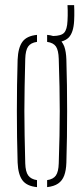

<svg xmlns="http://www.w3.org/2000/svg" viewBox="-20 -744 336 768"><path d="M168.5 4.5V-23.5Q193 -27 203.5 -42Q214 -57 215 -90.5Q217 -151.5 218 -202Q219 -252.5 219 -299.8Q219 -347 218 -397.2Q217 -447.5 215 -508.5Q214 -543 203.8 -558Q193.5 -573 168.5 -576.5V-604.5Q181.5 -603.5 192.5 -600Q225 -600.5 236.5 -613Q248.5 -626 250 -660.5Q250.5 -670.5 250.8 -681.2Q251 -692 250.8 -702.8Q250.5 -713.5 250 -723.5H276.5Q277 -713.5 277.2 -702.8Q277.5 -692 277.2 -681.2Q277 -670.5 276.5 -660.5Q274 -614 255 -594Q244 -583 226 -578Q232.5 -569.5 237 -558.5Q244.5 -537.5 245.5 -505.5Q247 -455 247.8 -403.2Q248.5 -351.5 248.5 -299.8Q248.5 -248 247.8 -196.2Q247 -144.5 245.5 -93.5Q244.5 -62.5 236.8 -41.8Q229 -21 212.5 -9.8Q196 1.5 168.5 4.5ZM50.5 -93.5Q49 -144 48.2 -195.8Q47.5 -247.5 47.5 -299.5Q47.5 -351.5 48.2 -403.2Q49 -455 50.5 -505.5Q52.5 -553.5 69.8 -577Q87 -600.5 128 -604.5V-576.5Q103 -573 92.5 -557.8Q82 -542.5 81 -508.5Q79.5 -447.5 78.5 -397.2Q77.5 -347 77.5 -299.8Q77.5 -252.5 78.5 -202Q79.5 -151.5 81 -90.5Q82 -57 93 -42Q104 -27 128 -23.5V4.5Q87 0.5 69.8 -22.8Q52.5 -46 50.5 -93.5Z"/></svg>

Font: Big Shoulders Stencil Display Thin ExtraLight
Style: Regular
Weight: 250
Version: Version 2.001